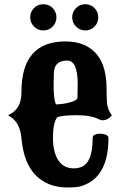

<svg xmlns="http://www.w3.org/2000/svg" viewBox="-20 -832 554 887"><path d="M292.5 34.2Q200.7 34.2 145 -22.2Q89.4 -78.6 79.1 -192.9Q73.2 -263.7 28.3 -292.5L18.6 -298.8Q18.6 -301.3 31.2 -307.4Q43.9 -313.5 57.6 -330.6Q79.1 -357.4 79.1 -408.2Q79.1 -640.6 282.7 -640.6Q379.4 -640.6 429.2 -578.1Q472.2 -524.9 472.2 -422.4Q472.2 -359.4 476.6 -342.3Q480.5 -325.2 486.8 -315.4Q493.2 -305.7 496.6 -298.3Q477.5 -276.4 455.1 -276.4Q447.3 -276.4 440.4 -279.3Q401.9 -299.8 335.4 -299.8Q269 -299.8 244.6 -290.5Q224.6 -264.6 224.6 -196.8Q224.6 -128.9 249.3 -91.6Q273.9 -54.2 320.8 -54.2Q367.7 -54.2 387.9 -89.4Q408.2 -124.5 408.2 -195.8Q408.2 -205.6 419.2 -210.2Q430.2 -214.8 444.6 -214.4Q459 -213.9 470 -209Q481 -204.1 481 -194.3Q481 -37.1 388.7 13.7Q358.4 30.3 332.8 32.2Q307.1 34.2 292.5 34.2ZM238.3 -349.6Q277.8 -351.1 307.6 -360.4Q337.9 -369.1 337.9 -381.3L338.9 -443.8Q338.9 -552.2 290.5 -552.2Q256.8 -552.2 241.7 -534.2Q229.5 -520 229 -494.6Q228.5 -476.6 227.8 -449.2Q227.1 -421.9 229.2 -394.8Q231.4 -367.7 238.3 -349.6ZM137.2 -709.5Q119.6 -727.1 119.6 -752Q119.6 -776.9 137 -794.7Q154.3 -812.5 180.2 -812.5Q206.1 -812.5 223.4 -794.7Q240.7 -776.9 240.7 -752Q240.7 -727.5 223.6 -709.5Q206.1 -691.4 180.2 -691.4Q154.3 -691.4 137.2 -709.5ZM331.1 -709.5Q313.5 -727.1 313.5 -752Q313.5 -776.9 331.1 -794.7Q348.6 -812.5 374 -812.5Q399.4 -812.5 416.7 -794.7Q434.1 -776.9 434.1 -752Q434.1 -727.5 417 -709.5Q399.4 -691.4 374 -691.4Q348.6 -691.4 331.1 -709.5Z"/></svg>

Font: Sancreek
Style: Regular
Weight: 400
Designer: Vernon Adams
Foundry: Vernon Adams
Version: Version 1.100; ttfautohint (v1.8.4.7-5d5b)